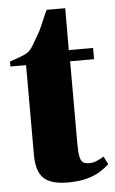

<svg xmlns="http://www.w3.org/2000/svg" viewBox="-59 -703 449 751"><g transform="rotate(-5 166.0 -327.0)"><path d="M176.5 13Q110.5 13 82.2 -14.5Q54 -42 54 -105.5V-458.5H-7.5V-478Q4 -482 16.5 -486.2Q29 -490.5 40.8 -495.2Q52.5 -500 61 -505Q71 -511 79.5 -523Q88 -535 95.5 -549Q103 -563 110 -574Q116 -583.5 123.5 -600.2Q131 -617 138.8 -635.5Q146.5 -654 153 -667H226L225.5 -502.5H321V-458.5H227V-135Q227 -99 231 -82Q235 -65 244 -60Q253 -55 268.5 -55Q283 -55 297.5 -61.5Q312 -68 325 -75.5L340.5 -44.5Q325.5 -30.5 304.2 -17.2Q283 -4 252 4.5Q221 13 176.5 13Z"/></g></svg>

Font: Merriweather 144pt Black
Style: Regular
Weight: 900
Version: Version 2.100